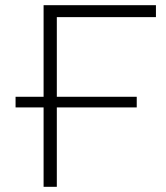

<svg xmlns="http://www.w3.org/2000/svg" viewBox="-20 -720 640 740"><path d="M40 -347H148V-700H581V-654H199V-347H507V-306H199V0H148V-306H40Z"/></svg>

Font: Goldbeck Next Light
Style: Regular
Weight: 300
Designer: Julieta Ulanovsky
Foundry: Julieta Ulanovsky
Version: Version 7.200